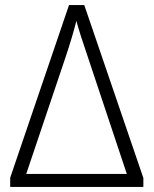

<svg xmlns="http://www.w3.org/2000/svg" viewBox="-20 -734 603 754"><path d="M20 0V-36L251 -714H311L543 -35V0ZM83 -51H478L325 -510Q312 -548 299.5 -586.5Q287 -625 280 -652Q273 -624 262 -587Q251 -550 239 -514Z"/></svg>

Font: Noto Sans Mono SemiCondensed Light
Style: Regular
Weight: 300
Width: 4
Designer: Monotype Design Team
Foundry: Monotype Imaging Inc.
Version: Version 2.014; ttfautohint (v1.8.4.7-5d5b)